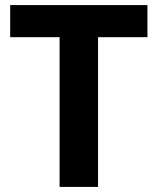

<svg xmlns="http://www.w3.org/2000/svg" viewBox="-20 -734 619 754"><path d="M365 0H214V-588H20V-714H559V-588H365Z"/></svg>

Font: Noto Sans Telugu
Style: Bold
Weight: 700
Designer: Jelle Bosma - Monotype Design Team
Foundry: Monotype Imaging Inc.
Version: Version 2.005; ttfautohint (v1.8.4.7-5d5b)